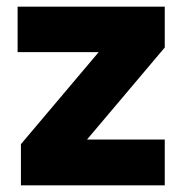

<svg xmlns="http://www.w3.org/2000/svg" viewBox="-20 -558 549 578"><path d="M43 0V-124L277 -401H33V-538H476V-415L242 -138H476V0Z"/></svg>

Font: Exo Thin ExtraBold
Style: Regular
Weight: 800
Version: Version 2.000